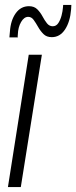

<svg xmlns="http://www.w3.org/2000/svg" viewBox="-20 -755 308 775"><path d="M64 0H12L96 -534H149ZM18 -604Q18 -609 18.5 -611Q19 -613 20 -627Q23 -673 43.5 -701.5Q64 -730 97 -730Q118 -730 130.5 -717.5Q143 -705 151.5 -689Q160 -673 169.5 -661Q179 -649 193 -649Q207 -649 215.5 -662Q224 -675 228.5 -692.5Q233 -710 234 -724Q235 -731 235 -735H268Q268 -728 267 -717Q263 -667 242.5 -636Q222 -605 189 -605Q168 -605 155.5 -617.5Q143 -630 134 -646Q125 -662 116 -674.5Q107 -687 94 -687Q77 -687 65 -666Q53 -645 52 -616Q51 -605 51.5 -605.5Q52 -606 52 -604Z"/></svg>

Font: Georama SemiCondensed Light
Style: Italic
Weight: 300
Width: 4
Italic angle: -9°
Designer: Jean-Baptiste Levee
Foundry: Production Type
Version: Version 1.000